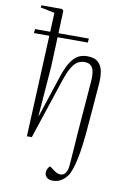

<svg xmlns="http://www.w3.org/2000/svg" viewBox="-106 -829 747 1120"><g transform="rotate(10 268.0 -269.0)"><path d="M122 -600H31L33 -624H123L128 -737L44 -754L45 -767H167L177 -758L172 -624H352L350 -600H171L164 -425L141 -129H143L221 -366Q235 -410 249.5 -439Q264 -468 281 -486.5Q298 -505 317.5 -513Q337 -521 362 -521Q403 -521 425 -502Q447 -483 453.5 -449.5Q460 -416 456 -371Q453 -333 450 -295Q447 -257 444 -219Q441 -181 437.5 -143Q434 -105 431 -67Q428 -34 423 2.5Q418 39 411 73.5Q404 108 394.5 137Q385 166 373 183Q361 199 347 209.5Q333 220 318.5 224.5Q304 229 289 229Q262 229 251 216.5Q240 204 240 191Q240 177 245 167Q250 157 259 149L284 168Q307 185 325 185.5Q343 186 354.5 171.5Q366 157 369 130Q370 118 372 94Q374 70 376 40.5Q378 11 380 -16.5Q382 -44 383 -63L408 -377Q413 -438 398.5 -461.5Q384 -485 352 -485Q332 -485 313.5 -475.5Q295 -466 277.5 -438Q260 -410 241 -353L124 0H95Z"/></g></svg>

Font: Literata 60pt ExtraLight
Style: Italic
Weight: 250
Italic angle: -2°
Designer: Latin by Veronika Burian and Jose Scaglione. Greek by Irene Vlachou. Cyrillic by Vera Evstafieva
Foundry: TypeTogether
Version: Version 3.103;gftools[0.9.29]